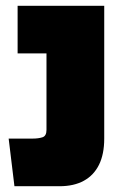

<svg xmlns="http://www.w3.org/2000/svg" viewBox="-20 -645 431 665"><path d="M10 -165H93Q113 -165 127 -169.5Q141 -174 141 -195V-460H41V-625H341V-165Q341 -111 323 -74.5Q305 -38 270.5 -19Q236 0 186 0H30Z"/></svg>

Font: Changa ExtraBold
Style: Regular
Weight: 800
Designer: Eduardo Rodriguez Tunni
Foundry: Eduardo Rodriguez Tunni
Version: Version 3.002; ttfautohint (v1.8.2)